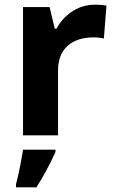

<svg xmlns="http://www.w3.org/2000/svg" viewBox="-20 -576 494 817"><path d="M220 -454H213L191 -546H78V0H227V-278C227 -368 286 -417 378 -417C395 -417 410 -415 422 -412L433 -552C420 -555 403 -556 383 -556C306 -556 249 -507 220 -454ZM48 208V221H135C164 176 191 126 216 71V61H78C73 96 57 178 48 208Z"/></svg>

Font: Passageway
Style: Regular
Weight: 700
Foundry: Ascender Corporation
Version: Version 1.11